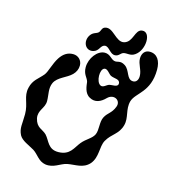

<svg xmlns="http://www.w3.org/2000/svg" viewBox="-125 -928 992 1084"><g transform="rotate(15 371.0 -385.5)"><path d="M238 49C288 57 319 23 357 15C403 6 450 15 486 -25C523 -69 507 -126 528 -165C556 -215 596 -222 612 -280C625 -328 596 -368 610 -419C626 -474 710 -497 710 -631C710 -681 689 -718 644 -718C616 -718 600 -696 600 -667C600 -633 625 -606 625 -570C625 -545 612 -532 596 -532C556 -532 561 -587 526 -609C495 -629 482 -610 463 -616C443 -621 432 -647 401 -647C358 -647 317 -593 317 -540C317 -497 340 -486 346 -462C349 -441 351 -396 385 -379C418 -360 451 -375 477 -402C512 -437 559 -408 542 -368C526 -327 503 -323 487 -292C471 -262 483 -218 470 -189C457 -161 424 -149 399 -118C372 -85 360 -38 292 -37C230 -36 224 -85 196 -115C172 -139 138 -137 126 -190C117 -237 156 -256 156 -298C156 -337 143 -370 159 -405C178 -444 229 -455 259 -485C274 -500 283 -519 283 -540C283 -570 261 -593 230 -593C197 -593 173 -576 154 -547C130 -510 120 -461 104 -441C77 -408 46 -393 35 -344C22 -289 55 -260 55 -195C55 -136 45 -112 64 -74C79 -46 120 -32 152 -13C182 6 197 42 238 49ZM467 -530C488 -519 522 -526 522 -499C522 -476 488 -483 471 -478C456 -474 441 -453 424 -462C396 -477 395 -550 421 -559C439 -565 454 -537 467 -530ZM338 -750C348 -760 347 -779 365 -784C411 -799 443 -720 490 -732C540 -745 530 -817 571 -822C625 -829 623 -721 569 -684C544 -666 522 -678 502 -672C486 -667 482 -650 461 -648C430 -644 416 -689 390 -685C365 -681 368 -647 334 -639C289 -628 265 -680 292 -719C307 -741 327 -739 338 -750Z"/></g></svg>

Font: PicNic
Style: Regular
Weight: 400
Designer: Mariel Nils
Foundry: Velvetyne Type Foundry
Version: Version 2.000;Glyphs 3.2.3 (3260)